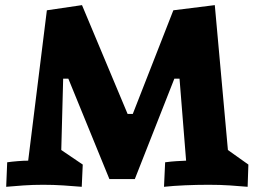

<svg xmlns="http://www.w3.org/2000/svg" viewBox="-20 -719 1000 742"><path d="M939.9 -83 937 2.9Q904.8 0 868.2 -2.4Q831.5 -4.9 786.1 -4.9Q738.8 -4.9 694.8 -2.9Q650.9 -1 613.8 2.9L618.2 -91.8Q643.6 -95.2 662.1 -96.2Q680.7 -97.2 699.2 -98.1L673.8 -415H653.8L501 -26.9H402.8L244.1 -415H224.1L216.8 -139.2L299.8 -83L295.9 2.9Q262.7 0 224.9 -2.4Q187 -4.9 147 -4.9Q107.4 -4.9 71 -2.4Q34.7 0 3.9 2.9L7.8 -91.8Q16.1 -93.3 26.6 -94.2Q37.1 -95.2 48.3 -96.2Q59.6 -97.2 70.1 -97.7Q80.6 -98.1 88.9 -98.1L161.1 -679.2L296.9 -699.2L473.1 -278.8H493.2L649.9 -679.2L810.1 -699.2L860.8 -139.2Z"/></svg>

Font: Simonetta
Style: Black Italic
Weight: 900
Italic angle: -2°
Designer: Gayaneh Bagdasaryan
Foundry: Brownfox
Version: Version 1.002